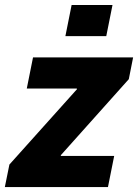

<svg xmlns="http://www.w3.org/2000/svg" viewBox="-30 -762 562 782"><path d="M217.3 -129.4 218.3 -127H435.1L409.7 0H-10.3L8.3 -91.8L283.7 -398.9L282.7 -401.4H79.1L104.5 -528.3H512.2L494.6 -439.5ZM402.8 -614.7H236.3L261.7 -741.7H428.2Z"/></svg>

Font: Roboto-BlackItalic
Style: Italic
Weight: 900
Italic angle: -12°
Designer: Google
Version: Version 1.100141; 2013